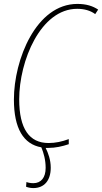

<svg xmlns="http://www.w3.org/2000/svg" viewBox="-20 -745 521 980"><path d="M226 10C264 10 298 2 331 -9V-35C296 -22 263 -15 228 -15C130 -15 78 -87 78 -238C78 -434 187 -700 374 -700C410 -700 442 -691 466 -673L481 -696C454 -714 421 -725 375 -725C164 -725 51 -440 51 -237C51 -89 100 -9 191 7C203 36 213 71 213 112C213 161 190 190 150 190C135 190 122 187 115 184L113 208C120 211 134 215 150 215C206 215 239 176 239 111C239 71 226 36 213 10C217 10 222 10 226 10Z"/></svg>

Font: Noto Sans Condensed Thin
Style: Italic
Weight: 100
Width: 3
Italic angle: -12°
Designer: Monotype Design Team
Foundry: Monotype Imaging Inc.
Version: Version 2.013